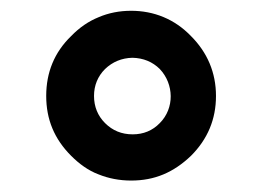

<svg xmlns="http://www.w3.org/2000/svg" viewBox="-20 -440 476 349"><path d="M170.9 -314.5C184.6 -327.6 201.2 -334.5 220.7 -335C240.7 -334.5 257.3 -327.6 270.5 -314.5C296.4 -287.1 297.4 -243.2 270.5 -216.3C257.3 -202.6 240.7 -195.8 221.2 -195.8C201.2 -195.8 184.6 -202.6 170.9 -216.3C157.7 -229.5 150.9 -246.1 150.9 -265.6C150.9 -284.7 157.7 -301.3 170.9 -314.5ZM109.4 -374.5C78.6 -344.7 64 -308.1 64 -265.6C64 -223.1 78.6 -187.5 109.4 -156.7C124 -142.1 140.6 -129.9 159.2 -123C177.2 -115.7 197.3 -111.8 218.3 -111.8C261.2 -111.8 295.4 -126.5 327.1 -156.7C357.4 -187 372.6 -223.1 372.6 -265.6C372.6 -308.1 356.9 -344.7 327.1 -374.5C297.4 -405.3 259.8 -420.4 218.3 -420.4C197.3 -420.4 177.2 -416.5 159.2 -408.7C141.1 -401.4 124.5 -390.1 109.4 -374.5Z"/></svg>

Font: Nahid
Style: Regular
Weight: 400
Foundry: DejaVu fonts team - Redesigned by Saber Rastikerdar
Version: Version 0.3.0